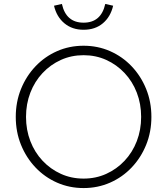

<svg xmlns="http://www.w3.org/2000/svg" viewBox="-20 -943 848 974"><path d="M404 11Q332 11 269.5 -16.5Q207 -44 160 -93.5Q113 -143 86.5 -208.5Q60 -274 60 -350Q60 -426 86.5 -491.5Q113 -557 160 -606.5Q207 -656 269.5 -683.5Q332 -711 404 -711Q476 -711 538.5 -683.5Q601 -656 648 -606.5Q695 -557 721.5 -491.5Q748 -426 748 -350Q748 -274 721.5 -208.5Q695 -143 648 -93.5Q601 -44 538.5 -16.5Q476 11 404 11ZM404 -37Q466 -37 519 -61Q572 -85 612 -127.5Q652 -170 674 -227Q696 -284 696 -350Q696 -416 674 -473Q652 -530 612 -572.5Q572 -615 519 -639Q466 -663 404 -663Q342 -663 289 -639Q236 -615 196 -572.5Q156 -530 134 -473Q112 -416 112 -350Q112 -284 134 -227Q156 -170 196 -127.5Q236 -85 289 -61Q342 -37 404 -37ZM404 -792Q346 -792 306.5 -825Q267 -858 254 -914L294 -923Q315 -828 404 -828Q493 -828 514 -923L554 -914Q541 -858 502 -825Q463 -792 404 -792Z"/></svg>

Font: Red Hat Text Light
Style: Regular
Weight: 300
Designer: Pentagram, MCKL
Foundry: Pentagram, MCKL
Version: Version 1.023; ttfautohint (v1.8.3)